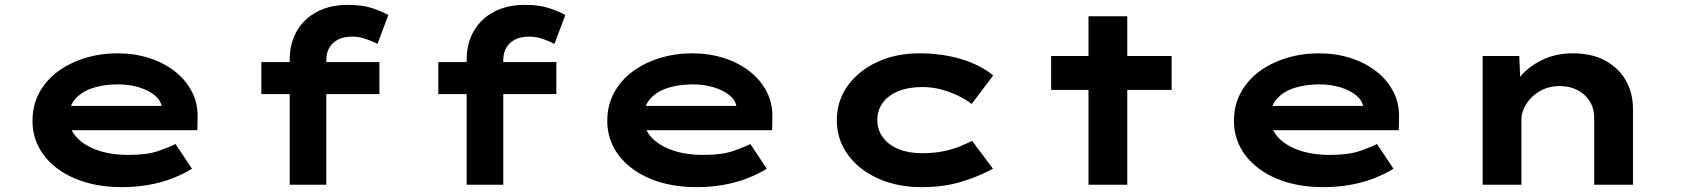

<svg xmlns="http://www.w3.org/2000/svg" viewBox="-20 -762 6959 792"><path d="M484 10Q373 10 289.5 -25.5Q206 -61 160 -123Q114 -185 114 -263Q114 -328 142 -379.5Q170 -431 218.5 -467Q267 -503 330.5 -522.5Q394 -542 464 -542Q535 -542 595.5 -522.5Q656 -503 701.5 -467.5Q747 -432 772 -383Q797 -334 795 -274L794 -225H231L208 -325H664L647 -302V-322Q643 -349 617.5 -369.5Q592 -390 552.5 -402Q513 -414 466 -414Q412 -414 366 -400Q320 -386 292 -355.5Q264 -325 264 -275Q264 -232 294.5 -197.5Q325 -163 380.5 -143Q436 -123 511 -123Q587 -123 634 -139.5Q681 -156 704 -168L772 -66Q735 -43 689 -25.5Q643 -8 591 1Q539 10 484 10Z M1175 0V-515Q1175 -584 1205 -635Q1235 -686 1289 -714Q1343 -742 1415 -742Q1475 -742 1516.5 -728Q1558 -714 1582 -700L1537 -581Q1520 -590 1491.5 -600.5Q1463 -611 1434 -611Q1397 -611 1373 -598Q1349 -585 1337.5 -563.5Q1326 -542 1326 -515V0H1251Q1229 0 1210 0Q1191 0 1175 0ZM1058 -374V-506H1545V-374ZM1905 0V-515Q1905 -584 1935 -635Q1965 -686 2019 -714Q2073 -742 2145 -742Q2205 -742 2246.5 -728Q2288 -714 2312 -700L2267 -581Q2250 -590 2221.5 -600.5Q2193 -611 2164 -611Q2127 -611 2103 -598Q2079 -585 2067.5 -563.5Q2056 -542 2056 -515V0H1981Q1959 0 1940 0Q1921 0 1905 0ZM1788 -374V-506H2275V-374Z M2855 10Q2744 10 2660.5 -25.5Q2577 -61 2531 -123Q2485 -185 2485 -263Q2485 -328 2513 -379.5Q2541 -431 2589.5 -467Q2638 -503 2701.5 -522.5Q2765 -542 2835 -542Q2906 -542 2966.5 -522.5Q3027 -503 3072.5 -467.5Q3118 -432 3143 -383Q3168 -334 3166 -274L3165 -225H2602L2579 -325H3035L3018 -302V-322Q3014 -349 2988.5 -369.5Q2963 -390 2923.5 -402Q2884 -414 2837 -414Q2783 -414 2737 -400Q2691 -386 2663 -355.5Q2635 -325 2635 -275Q2635 -232 2665.5 -197.5Q2696 -163 2751.5 -143Q2807 -123 2882 -123Q2958 -123 3005 -139.5Q3052 -156 3075 -168L3143 -66Q3106 -43 3060 -25.5Q3014 -8 2962 1Q2910 10 2855 10Z M3783 10Q3681 10 3601.5 -26Q3522 -62 3477 -124.5Q3432 -187 3432 -266Q3432 -346 3476.5 -408Q3521 -470 3598 -506Q3675 -542 3772 -542Q3865 -542 3944 -518.5Q4023 -495 4077 -451L3988 -333Q3964 -352 3930.5 -368Q3897 -384 3860 -393.5Q3823 -403 3785 -403Q3727 -403 3685 -385.5Q3643 -368 3621 -337.5Q3599 -307 3599 -266Q3599 -227 3622 -195.5Q3645 -164 3686.5 -147Q3728 -130 3783 -130Q3833 -130 3871.5 -138Q3910 -146 3939 -158Q3968 -170 3990 -181L4076 -66Q4017 -34 3945 -12Q3873 10 3783 10Z M4470 0V-695H4630V0ZM4316 -391V-531H4813V-391Z M5440 10Q5329 10 5245.5 -25.5Q5162 -61 5116 -123Q5070 -185 5070 -263Q5070 -328 5098 -379.5Q5126 -431 5174.5 -467Q5223 -503 5286.5 -522.5Q5350 -542 5420 -542Q5491 -542 5551.5 -522.5Q5612 -503 5657.5 -467.5Q5703 -432 5728 -383Q5753 -334 5751 -274L5750 -225H5187L5164 -325H5620L5603 -302V-322Q5599 -349 5573.5 -369.5Q5548 -390 5508.5 -402Q5469 -414 5422 -414Q5368 -414 5322 -400Q5276 -386 5248 -355.5Q5220 -325 5220 -275Q5220 -232 5250.5 -197.5Q5281 -163 5336.5 -143Q5392 -123 5467 -123Q5543 -123 5590 -139.5Q5637 -156 5660 -168L5728 -66Q5691 -43 5645 -25.5Q5599 -8 5547 1Q5495 10 5440 10Z M6096 0V-531H6247L6253 -383L6207 -373Q6223 -416 6258.5 -454.5Q6294 -493 6347.5 -517.5Q6401 -542 6468 -542Q6548 -542 6603.5 -511Q6659 -480 6687.5 -428.5Q6716 -377 6716 -313V0H6556V-276Q6556 -315 6537.5 -344.5Q6519 -374 6487 -390.5Q6455 -407 6414 -407Q6376 -407 6346.5 -393.5Q6317 -380 6297 -359.5Q6277 -339 6266.5 -315.5Q6256 -292 6256 -271V0H6176Q6136 0 6116 0Q6096 0 6096 0Z"/></svg>

Font: Lexend Zetta
Style: Bold
Weight: 700
Designer: Bonnie Shaver-Troup, Thomas Jockin
Foundry: Lexend
Version: Version 1.007